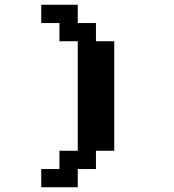

<svg xmlns="http://www.w3.org/2000/svg" viewBox="-20 -789 732 809"><path d="M153.8 0V-76.7H230.5V-153.8H307.6V-615.2H230.5V-691.9H153.8V-769H307.6V-691.9H384.3V-615.2H461.4V-153.8H384.3V-76.7H307.6V0Z"/></svg>

Font: Good Old DOS
Style: Regular
Weight: 400
Designer: Vasily Draigo
Foundry: Vasily Draigo
Version: 1.0